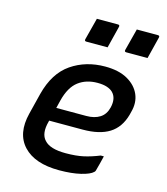

<svg xmlns="http://www.w3.org/2000/svg" viewBox="-114 -852 829 952"><g transform="rotate(15 300.0 -376.0)"><path d="M367 -545Q437 -545 482 -519.5Q527 -494 545 -452.5Q563 -411 549 -361L545 -345Q526 -277 475.5 -245.5Q425 -214 339 -214H167L166 -209Q148 -143 178 -112Q207 -79 287 -79Q341 -79 379 -87.5Q417 -96 459 -113H475Q471 -94 465.5 -74.5Q460 -55 455 -35Q454 -31 450 -27Q434 -11 388 0Q342 11 278 11Q153 11 94.5 -51.5Q36 -114 63 -222L90 -330Q119 -443 193.5 -494Q268 -545 367 -545ZM351 -457Q293 -457 253 -426.5Q213 -396 195 -325L185 -284H339Q381 -284 408.5 -301.5Q436 -319 445 -356Q457 -406 430 -433Q419 -444 399.5 -450.5Q380 -457 351 -457ZM265 -763H373Q384 -763 381 -752L353 -640H244Q233 -640 236 -651ZM470 -763H578Q589 -763 586 -752L558 -640H449Q438 -640 441 -651Z"/></g></svg>

Font: Recursive Mn Lnr St Med
Style: Italic
Weight: 500
Italic angle: -15°
Monospace: yes
Version: Version 1.079;hotconv 1.0.112;makeotfexe 2.5.65598; ttfautoh